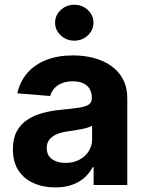

<svg xmlns="http://www.w3.org/2000/svg" viewBox="-20 -789 624 819"><path d="M216.2 10.4Q164.2 10.4 123 -8Q81.8 -26.3 58.4 -62.4Q35 -98.5 35 -152.3Q35 -198 51.5 -228.7Q68 -259.4 96.8 -278.3Q125.6 -297.2 162.4 -307.1Q199.1 -317 239.8 -320.7Q287.3 -325.3 316.3 -329.6Q345.2 -333.9 358.4 -342.9Q371.7 -352 371.7 -369.3V-371.7Q371.7 -394.2 362.2 -410Q352.7 -425.7 334.7 -433.9Q316.7 -442.2 291 -442.2Q263.9 -442.2 244 -434.1Q224.1 -426 211.6 -411.9Q199.1 -397.8 193.9 -379.5L54.1 -390.8Q64.7 -440.6 95.9 -477Q127.1 -513.3 176.7 -533Q226.3 -552.7 291.6 -552.7Q337 -552.7 378.5 -542.1Q420 -531.4 452.6 -509.1Q485.3 -486.7 504.2 -451.7Q523 -416.7 523 -368.2V0H379.3V-76H375.4Q362.1 -50.5 340.2 -31.1Q318.3 -11.7 287.5 -0.7Q256.7 10.4 216.2 10.4ZM259.4 -94.1Q292.8 -94.1 318.3 -107.5Q343.8 -120.9 358.3 -143.7Q372.9 -166.5 372.9 -194.9V-252.7Q366 -248.4 353.6 -244.6Q341.2 -240.8 325.9 -237.8Q310.6 -234.8 295.6 -232.5Q280.5 -230.3 268.2 -228.5Q241.3 -224.7 221.3 -216.1Q201.4 -207.4 190.3 -193.1Q179.3 -178.8 179.3 -157.4Q179.3 -126.3 201.8 -110.2Q224.3 -94.1 259.4 -94.1ZM296.9 -615.6Q263.1 -615.6 239.1 -638.1Q215 -660.5 215 -692.2Q215 -724.1 239.1 -746.4Q263.1 -768.8 296.9 -768.8Q330.7 -768.8 354.7 -746.4Q378.7 -724.1 378.7 -692.3Q378.7 -660.5 354.7 -638.1Q330.7 -615.6 296.9 -615.6Z"/></svg>

Font: Inter V
Style: 
Weight: 400
Designer: Rasmus Andersson
Foundry: rsms
Version: Version 4.000;git-a3f224843